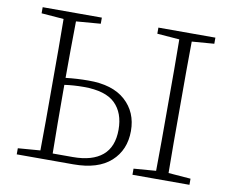

<svg xmlns="http://www.w3.org/2000/svg" viewBox="-75 -770 1047 866"><g transform="rotate(10 448.5 -337.0)"><path d="M53 -646V-674H324V-646L212 -637Q211 -570 210.5 -503.5Q210 -437 210 -378Q263 -384 313 -384Q424 -385 483 -332Q542 -279 542 -193Q542 -106 483.5 -53Q425 0 312 0H53V-28L155 -36Q156 -104 156 -172.5Q156 -241 156 -310V-364Q156 -433 156 -501.5Q156 -570 155 -638ZM583 -646V-674H844V-646L742 -638Q741 -571 741 -502Q741 -433 741 -364V-310Q741 -241 741 -172.5Q741 -104 742 -36L844 -28V0H583V-28L685 -36Q686 -104 686 -172.5Q686 -241 686 -310V-364Q686 -433 686 -501.5Q686 -570 685 -638ZM210 -310Q210 -240 210.5 -170.5Q211 -101 212 -32H304Q393 -32 439.5 -71Q486 -110 486 -189Q486 -266 442 -309Q398 -352 298 -352Q252 -352 210 -346Z"/></g></svg>

Font: Source Serif Pro Light
Style: Regular
Weight: 300
Designer: Frank Grießhammer
Foundry: Adobe Systems Incorporated
Version: Version 3.001;hotconv 1.0.111;makeotfexe 2.5.65597